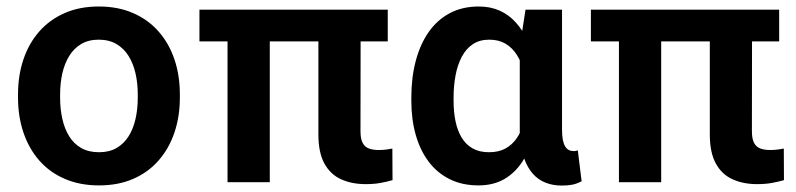

<svg xmlns="http://www.w3.org/2000/svg" viewBox="-20 -558 2439 588"><path d="M35.2 -258.8V-269Q35.2 -327.1 51.8 -376.2Q68.4 -425.3 100.1 -461.4Q131.8 -497.6 177.7 -517.8Q223.6 -538.1 282.2 -538.1Q341.8 -538.1 387.9 -517.8Q434.1 -497.6 465.8 -461.4Q497.6 -425.3 514.2 -376.2Q530.8 -327.1 530.8 -269V-258.8Q530.8 -201.2 514.2 -152.1Q497.6 -103 465.8 -66.7Q434.1 -30.3 388.2 -10.3Q342.3 9.8 283.2 9.8Q224.6 9.8 178.2 -10.3Q131.8 -30.3 100.1 -66.7Q68.4 -103 51.8 -152.1Q35.2 -201.2 35.2 -258.8ZM164.1 -269V-258.8Q164.1 -224.1 170.9 -193.8Q177.7 -163.6 191.9 -140.6Q206.1 -117.7 228.8 -104.7Q251.5 -91.8 283.2 -91.8Q314.5 -91.8 336.9 -104.7Q359.4 -117.7 373.8 -140.6Q388.2 -163.6 395 -193.8Q401.9 -224.1 401.9 -258.8V-269Q401.9 -303.2 395 -333.3Q388.2 -363.3 373.8 -386.5Q359.4 -409.7 336.7 -423.1Q314 -436.5 282.2 -436.5Q251 -436.5 228.5 -423.1Q206.1 -409.7 191.9 -386.5Q177.7 -363.3 170.9 -333.3Q164.1 -303.2 164.1 -269Z M1167.5 -528.3V-431.2H590.8V-528.3ZM806.2 -528.3V0H676.8V-528.3ZM955.1 -528.3H1084.5L1084 -156.7Q1084 -132.8 1090.6 -120.4Q1097.2 -107.9 1109.6 -103.3Q1122.1 -98.6 1140.1 -98.6Q1152.8 -98.6 1163.6 -100.1Q1174.3 -101.6 1181.6 -103L1182.1 -6.3Q1165.5 -1.5 1145.5 2.2Q1125.5 5.9 1100.1 5.9Q1056.6 5.9 1023.9 -9.3Q991.2 -24.4 973.1 -57.9Q955.1 -91.3 955.1 -146Z M1239.7 -249V-259.3Q1239.7 -320.3 1253.2 -371.3Q1266.6 -422.4 1292.7 -459.7Q1318.8 -497.1 1357.4 -517.6Q1396 -538.1 1446.3 -538.1Q1481.9 -538.1 1510.3 -525.4Q1538.6 -512.7 1559.8 -489Q1581.1 -465.3 1596.2 -432.6Q1611.3 -399.9 1621.1 -359.1Q1630.9 -318.4 1636.2 -272V-246.1Q1629.9 -189.9 1616 -143.3Q1602.1 -96.7 1579.3 -62.3Q1556.6 -27.8 1523.4 -9Q1490.2 9.8 1445.3 9.8Q1395.5 9.8 1357.2 -9.3Q1318.8 -28.3 1292.7 -63Q1266.6 -97.7 1253.2 -145Q1239.7 -192.4 1239.7 -249ZM1369.1 -259.3V-249Q1369.1 -215.3 1375 -186.8Q1380.9 -158.2 1393.6 -137Q1406.2 -115.7 1427 -103.8Q1447.8 -91.8 1477.5 -91.8Q1506.8 -91.8 1527.6 -103Q1548.3 -114.3 1562 -134Q1575.7 -153.8 1584 -180.7Q1592.3 -207.5 1596.7 -239.3V-274.4Q1593.3 -308.6 1585.2 -337.9Q1577.1 -367.2 1563.2 -389.4Q1549.3 -411.6 1528.3 -424.1Q1507.3 -436.5 1478.5 -436.5Q1448.7 -436.5 1428 -422.6Q1407.2 -408.7 1394.3 -384.3Q1381.3 -359.9 1375.2 -327.6Q1369.1 -295.4 1369.1 -259.3ZM1589.4 -528.3H1701.2V-163.1Q1701.2 -143.1 1703.6 -130.1Q1706.1 -117.2 1710.9 -109.4Q1715.8 -101.6 1722.4 -98.4Q1729 -95.2 1737.8 -95.2Q1741.2 -95.2 1744.1 -95.9Q1747.1 -96.7 1749.5 -97.7L1761.2 -2.9Q1745.6 5.4 1731.4 7.8Q1717.3 10.3 1700.7 10.3Q1673.3 10.3 1650.9 1.5Q1628.4 -7.3 1612.1 -25.6Q1595.7 -43.9 1585.4 -72.3Q1575.2 -100.6 1571.8 -140.1V-415Z M2366.2 -528.3V-431.2H1789.6V-528.3ZM2004.9 -528.3V0H1875.5V-528.3ZM2153.8 -528.3H2283.2L2282.7 -156.7Q2282.7 -132.8 2289.3 -120.4Q2295.9 -107.9 2308.3 -103.3Q2320.8 -98.6 2338.9 -98.6Q2351.6 -98.6 2362.3 -100.1Q2373 -101.6 2380.4 -103L2380.9 -6.3Q2364.3 -1.5 2344.2 2.2Q2324.2 5.9 2298.8 5.9Q2255.4 5.9 2222.7 -9.3Q2189.9 -24.4 2171.9 -57.9Q2153.8 -91.3 2153.8 -146Z"/></svg>

Font: Roboto SemiBold
Style: Regular
Weight: 600
Designer: Christian Robertson
Foundry: Google
Version: Version 3.009; 2024